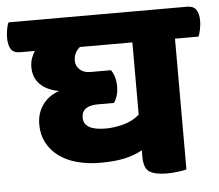

<svg xmlns="http://www.w3.org/2000/svg" viewBox="-98 -673 838 736"><g transform="rotate(-5 321.5 -305.0)"><path d="M648 -620Q672 -620 682.5 -605Q693 -590 693 -561Q693 -548 689.5 -529.5Q686 -511 681 -502H591V1Q583 4 559 7Q535 10 515 10Q471 10 449 -3.5Q427 -17 427 -62V-87Q397 -70 358.5 -61.5Q320 -53 266 -53Q217 -53 176 -64Q135 -75 106 -96.5Q77 -118 60.5 -149Q44 -180 44 -219Q44 -263 67 -295Q90 -327 131 -341Q85 -349 59 -374.5Q33 -400 33 -441Q33 -459 38.5 -475Q44 -491 52 -502H-5Q-30 -502 -40 -517.5Q-50 -533 -50 -563Q-50 -575 -47 -593Q-44 -611 -39 -620ZM336 -403Q344 -392 349 -376Q354 -360 354 -339Q354 -319 349 -303Q344 -287 336 -277H275Q212 -277 212 -231Q212 -182 297 -182Q329 -182 365 -191.5Q401 -201 427 -224V-502H225Q201 -482 201 -451Q201 -431 216 -417Q231 -403 257 -403Z"/></g></svg>

Font: Baloo
Style: Regular
Weight: 400
Designer: Sarang Kulkarni and Ek Type
Foundry: Ek Type
Version: Version 1.100;PS 1.000;hotconv 1.0.88;makeotf.lib2.5.647800;